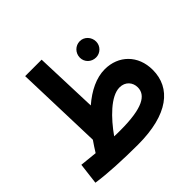

<svg xmlns="http://www.w3.org/2000/svg" viewBox="-182 -922 1121 1121"><g transform="rotate(-45 378.5 -361.5)"><path d="M351 13C601 13 721 -86 721 -235C721 -356 638 -436 525 -436C455 -436 384 -401 318 -344L304 -736H168L185 -194C170 -172 155 -150 141 -127C108 -130 73 -134 34 -138L18 -6C103 7 234 13 351 13ZM538 -520C574 -520 604 -549 604 -586C604 -624 574 -655 538 -655C500 -655 470 -624 470 -586C470 -549 500 -520 538 -520ZM511 -300C559 -300 587 -265 587 -225C587 -160 522 -119 337 -119C320 -119 303 -119 287 -120C349 -208 438 -300 511 -300Z"/></g></svg>

Font: Noto Sans Arabic UI Cn
Style: Bold
Weight: 700
Width: 3
Designer: Monotype Design Team, Nadine Chahine and Nizar Qandah
Foundry: Monotype Imaging Inc.
Version: Version 2.010